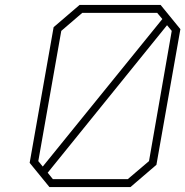

<svg xmlns="http://www.w3.org/2000/svg" viewBox="-20 -757 750 777"><path d="M180 0 100 -98 197 -647 302 -737H630L710 -639L613 -90L508 0ZM153 -83 637 -680 616 -705H313L228 -632L135 -105ZM194 -32H497L583 -105L675 -632L656 -655L173 -58Z"/></svg>

Font: Tomorrow ExtraLight
Style: Italic
Weight: 275
Italic angle: -10°
Designer: Tony de Marco, Monica Rizzolli
Foundry: Just in Type
Version: Version 2.002